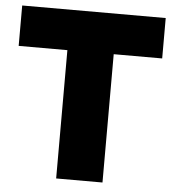

<svg xmlns="http://www.w3.org/2000/svg" viewBox="-51 -758 727 805"><g transform="rotate(5 312.0 -355.0)"><path d="M614 -540H410V0H215V-540H10V-710H614Z"/></g></svg>

Font: Raleway Thin Black
Style: Regular
Weight: 900
Version: Version 4.026